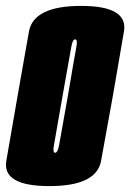

<svg xmlns="http://www.w3.org/2000/svg" viewBox="-50 -627 441 651"><path d="M117.5 4Q277.5 4 292.8 -82Q308 -168 332.5 -301Q355 -433 370.2 -520Q385.5 -607 225 -607Q64 -607 48.2 -520.2Q32.5 -433.5 9.5 -301Q-13.5 -168.5 -28.5 -82.2Q-43.5 4 117.5 4ZM137 -109Q128 -109 133 -135.2Q138 -161.5 162 -301Q187 -440 191.5 -466.8Q196 -493.5 204.5 -493.5Q214 -493.5 208.8 -467Q203.5 -440.5 180 -301Q155.5 -162 150.5 -135.5Q145.5 -109 137 -109Z"/></svg>

Font: Anybody UltraCondensed ExtraBold
Style: Italic
Weight: 800
Width: 1
Italic angle: -10°
Version: Version 1.113;gftools[0.9.25]